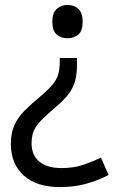

<svg xmlns="http://www.w3.org/2000/svg" viewBox="-20 -566 474 778"><path d="M292 -304Q292 -267 284.5 -239Q277 -211 259 -186.5Q241 -162 208 -134Q170 -102 148 -79.5Q126 -57 117 -36Q108 -15 108 15Q108 63 139.5 89Q171 115 229 115Q279 115 317 102Q355 89 389 73L420 143Q380 164 331.5 178Q283 192 223 192Q128 192 76 145Q24 98 24 17Q24 -28 38.5 -59.5Q53 -91 79.5 -117.5Q106 -144 142 -174Q176 -203 193 -223.5Q210 -244 216 -265Q222 -286 222 -314V-331H292ZM315 -478Q315 -441 297.5 -426Q280 -411 253 -411Q228 -411 210 -426Q192 -441 192 -478Q192 -514 210 -530Q228 -546 253 -546Q280 -546 297.5 -530Q315 -514 315 -478Z"/></svg>

Font: Noto Sans Gujarati
Style: Regular
Weight: 400
Designer: Jelle Bosma - Monotype Design Team, Universal Thirst
Foundry: Monotype Imaging Inc.
Version: Version 2.102